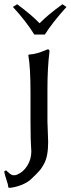

<svg xmlns="http://www.w3.org/2000/svg" viewBox="-42 -672 334 907"><path d="M106 43Q106 39.1 105 26.1Q104 13.2 103 -17.6Q102.1 -48.3 102.1 -96.2V-234.9Q102.1 -354.5 91.8 -411.1L94.2 -414.1Q105.5 -415 115.7 -416.7Q126 -418.5 136.2 -421.6Q146.5 -424.8 151.9 -426.5Q157.2 -428.2 168.9 -433.1Q180.7 -438 183.1 -439Q191.9 -439 191.9 -429.2Q182.1 -353 182.1 -251V-98.1Q182.1 -85 183.8 -51.5Q185.5 -18.1 185.5 0Q185.5 33.7 180.4 59.8Q175.3 85.9 164.8 104.2Q154.3 122.6 147.5 130.9Q140.6 139.2 128.4 151.4Q125.5 154.3 124 155.8Q109.4 170.4 101.1 177.7Q92.8 185.1 77.1 193.6Q61.5 202.1 41 208Q9.8 216.8 -1 214.8L-2.9 212.4Q-3.4 200.2 -12.2 175Q-21 149.9 -22 137.2L-13.2 132.8Q-11.2 134.8 -5.9 139.6Q-0.5 144.5 2 146.5Q4.4 148.4 9.3 151.6Q14.2 154.8 18.1 155.5Q22 156.2 27.6 155.8Q33.2 155.3 39.1 152.8Q67.9 141.1 86.9 110.8Q106 80.6 106 43ZM120.1 -508.8Q81.5 -571.3 19 -639.2L39.1 -651.9Q108.4 -600.6 145 -562Q184.1 -602.1 252.9 -651.9L272 -639.2Q205.1 -564.9 169.9 -508.8Z"/></svg>

Font: Linux Biolinum
Style: Regular
Weight: 400
Designer: Philipp H. Poll
Foundry: Philipp H. Poll
Version: Version 0.6.4